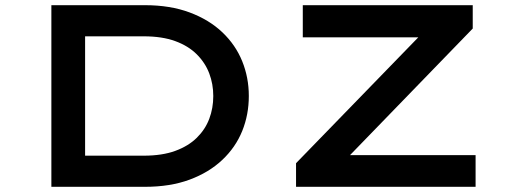

<svg xmlns="http://www.w3.org/2000/svg" viewBox="-20 -720 1953 740"><path d="M178 0V-700H539Q636 -700 711 -672Q786 -644 837 -595.5Q888 -547 913.5 -484Q939 -421 939 -350Q939 -278 913.5 -215Q888 -152 836.5 -103.5Q785 -55 710.5 -27.5Q636 0 539 0ZM308 -101 298 -120H534Q605 -120 655.5 -138.5Q706 -157 738.5 -189Q771 -221 786.5 -262Q802 -303 802 -350Q802 -396 786.5 -437Q771 -478 738.5 -510.5Q706 -543 655.5 -561.5Q605 -580 534 -580H295L308 -597ZM1121 0V-91L1628 -613L1683 -576H1147V-700H1802V-610L1295 -87L1241 -122H1813V0Z"/></svg>

Font: Lexend Zetta Medium
Style: Regular
Weight: 500
Designer: Bonnie Shaver-Troup, Thomas Jockin
Foundry: Lexend
Version: Version 1.007